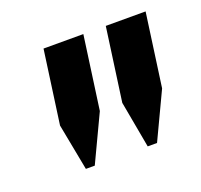

<svg xmlns="http://www.w3.org/2000/svg" viewBox="-64 -803 446 426"><g transform="rotate(-20 158.5 -590.5)"><path d="M94 -449H73L52 -559L76 -732H170L146 -559ZM241 -449H219L199 -559L223 -732H317L293 -559Z"/></g></svg>

Font: Rosario
Style: Bold Italic
Weight: 700
Italic angle: -8.05°
Designer: Hector Gatti
Foundry: Omnibus Type
Version: Version 1.101; ttfautohint (v1.8.1.43-b0c9)